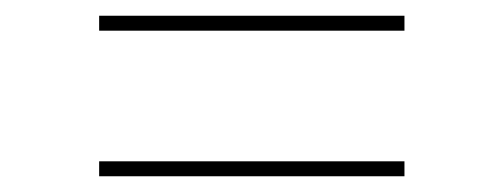

<svg xmlns="http://www.w3.org/2000/svg" viewBox="-20 -462 640 244"><path d="M106 -423V-442H494V-423ZM106 -238V-257H494V-238Z"/></svg>

Font: Iosevka Etoile Thin
Style: Regular
Weight: 100
Designer: Belleve Invis
Foundry: Belleve Invis
Version: Version 22.1.2; ttfautohint (v1.8.4)